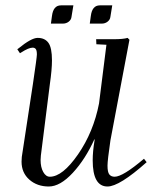

<svg xmlns="http://www.w3.org/2000/svg" viewBox="-20 -678 561 709"><path d="M311.5 -590.8 315.4 -619.1Q320.3 -658.2 348.6 -658.2H394.5L387.7 -616.2Q386.7 -605.5 377.4 -598.1Q368.2 -590.8 355.5 -590.8ZM168 -590.8 171.9 -619.1Q176.8 -658.2 205.1 -658.2H251L244.1 -616.2Q243.2 -605.5 233.9 -598.1Q224.6 -590.8 211.9 -590.8ZM43.9 -496.1 47.9 -499Q95.7 -538.1 119.1 -538.1Q145.5 -538.1 158.7 -520Q171.9 -502 171.9 -455.1Q171.9 -420.9 164.1 -367.2L130.9 -103.5Q129.9 -94.7 129.9 -86.9Q129.9 -60.5 139.6 -43Q149.4 -25.4 164.1 -25.4Q210.9 -25.4 268.1 -107.9Q325.2 -190.4 345.7 -295.9L373 -512.7L335.9 -514.6L335 -533.2H401.4Q434.6 -533.2 451.2 -538.1L458 -531.2L387.7 -159.2Q377 -85.9 377 -66.4Q377 -42 383.8 -33.7Q390.6 -25.4 403.3 -25.4Q433.6 -25.4 511.7 -91.8L521.5 -79.1Q420.9 10.7 377 10.7Q322.3 10.7 322.3 -85.9Q322.3 -118.2 329.1 -159.2V-165Q295.9 -90.8 249 -40Q202.1 10.7 160.2 10.7Q117.2 10.7 88.4 -14.6Q59.6 -40 59.6 -81.1Q59.6 -88.9 60.5 -98.6L101.6 -368.2Q116.2 -466.8 116.2 -476.6Q116.2 -491.2 112.3 -496.6Q108.4 -502 100.6 -502Q85.9 -502 58.6 -484.4L53.7 -481.4Z"/></svg>

Font: Kleymisska
Style: Regular
Weight: 500
Italic angle: -8°
Designer: gluk
Foundry: gluk
Version: Version 0.298